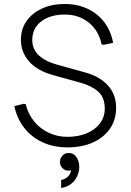

<svg xmlns="http://www.w3.org/2000/svg" viewBox="-20 -730 660 964"><path d="M319 10Q249 10 193 -16Q137 -42 101 -89Q65 -136 52 -197L99 -209L109 -207Q121 -158 151 -121Q181 -84 224.5 -63.5Q268 -43 318 -43Q373 -43 415 -60.5Q457 -78 481.5 -110Q506 -142 506 -185Q506 -241 472.5 -270.5Q439 -300 383 -315L246 -353Q167 -375 126 -421.5Q85 -468 85 -530Q85 -584 113 -624Q141 -664 190.5 -687Q240 -710 305 -710Q368 -710 419.5 -686Q471 -662 504 -618Q537 -574 548 -515L501 -505L490 -507Q476 -576 426 -616.5Q376 -657 305 -657Q232 -657 187 -622.5Q142 -588 142 -529Q142 -484 174 -453Q206 -422 268 -405L405 -367Q480 -347 521.5 -301.5Q563 -256 563 -189Q563 -129 532.5 -84.5Q502 -40 447 -15Q392 10 319 10ZM287 214V174Q310 169 323.5 154Q337 139 337 119Q337 104 333 95L355 82Q358 89 358 97Q358 107 352 114Q346 121 338.5 124Q331 127 324 127Q306 127 293.5 114Q281 101 281 83Q281 65 293.5 51.5Q306 38 325 38Q350 38 364 59Q378 80 378 109Q378 131 368 153.5Q358 176 338 192.5Q318 209 287 214Z"/></svg>

Font: Fustat Light
Style: Regular
Weight: 300
Designer: Mohamed Gaber, Khaled Hosny, Laura Garcia Mut
Foundry: Kief Type Foundry, Alif Type Foundry, Hard Type Foundry
Version: Version 1.007